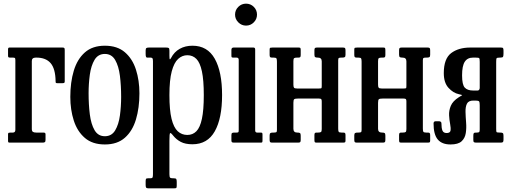

<svg xmlns="http://www.w3.org/2000/svg" viewBox="-20 -780 2798 1050"><path d="M49.5 -465H36Q29 -465 26.5 -466.8Q24 -468.5 24 -476V-510.5Q24 -520 31.5 -520H322Q330 -520 332 -517Q334 -514 334 -505.5V-335Q334 -328 330.5 -326.5Q327 -325 320 -325H294Q286.5 -325 285.2 -327.5Q284 -330 284 -337Q283 -404 257 -434.5Q231 -465 179 -465H176Q154 -465 154 -446.5V-75Q154 -63 159.8 -59Q165.5 -55 178 -55H215Q222 -55 225.5 -53.5Q229 -52 229 -45V-15Q229 -5.5 225.2 -2.8Q221.5 0 212.5 0H36.5Q29 0 26.5 -1.2Q24 -2.5 24 -10V-46Q24 -52.5 27.5 -53.8Q31 -55 37.5 -55H50.5Q64 -55 64 -70V-450Q64 -460 61.8 -462.5Q59.5 -465 49.5 -465Z M364.5 -250Q364.5 -330 383.5 -393.2Q402.5 -456.5 444 -493.2Q485.5 -530 553.5 -530Q621.5 -530 663 -494.2Q704.5 -458.5 723.5 -399.2Q742.5 -340 742.5 -270Q742.5 -190 723.5 -126.8Q704.5 -63.5 663 -26.8Q621.5 10 553.5 10Q485.5 10 444 -25.8Q402.5 -61.5 383.5 -120.8Q364.5 -180 364.5 -250ZM464.5 -270Q464.5 -208 471.2 -154.5Q478 -101 497.2 -68Q516.5 -35 553.5 -35Q590.5 -35 609.8 -67Q629 -99 635.8 -148.5Q642.5 -198 642.5 -250Q642.5 -312 635.8 -365.5Q629 -419 609.8 -452Q590.5 -485 553.5 -485Q516.5 -485 497.2 -453Q478 -421 471.2 -371.5Q464.5 -322 464.5 -270Z M776.5 -485V-504Q776.5 -515 781 -517.5Q785.5 -520 795 -520H888Q899.5 -520 903 -517.2Q906.5 -514.5 906.5 -503V-476Q906.5 -457.5 908.8 -456Q911 -454.5 915.5 -463Q932.5 -496 962.8 -513Q993 -530 1032.5 -530Q1114.5 -530 1154.5 -458.8Q1194.5 -387.5 1194.5 -260Q1194.5 -132.5 1154.5 -61.8Q1114.5 9 1032.5 9Q993.5 9 968.8 -4Q944 -17 926.5 -39Q914 -55 910.2 -52Q906.5 -49 906.5 -9V172Q906.5 187.5 910.2 191.2Q914 195 925 195H929Q940.5 195 943.5 198.5Q946.5 202 946.5 214V234.5Q946.5 245.5 944 247.8Q941.5 250 931 250H792Q782 250 779.2 245.8Q776.5 241.5 776.5 232V212Q776.5 202 778.5 198.5Q780.5 195 790 195H802Q812 195 814.2 190.5Q816.5 186 816.5 172V-446Q816.5 -459 812.8 -462Q809 -465 804 -465H784Q776.5 -465 776.5 -485ZM906.5 -260Q906.5 -178 918.2 -130.2Q930 -82.5 952 -62.2Q974 -42 1004.5 -42Q1034 -42 1054 -62.2Q1074 -82.5 1084.2 -130.2Q1094.5 -178 1094.5 -260Q1094.5 -342 1084.2 -389.8Q1074 -437.5 1054 -457.8Q1034 -478 1004.5 -478Q976.5 -478 954.2 -457.8Q932 -437.5 919.2 -389.8Q906.5 -342 906.5 -260Z M1265.5 -700Q1265.5 -725 1283.2 -742.5Q1301 -760 1325.5 -760Q1350.5 -760 1368 -742.5Q1385.5 -725 1385.5 -700Q1385.5 -675.5 1368 -657.8Q1350.5 -640 1325.5 -640Q1301 -640 1283.2 -657.8Q1265.5 -675.5 1265.5 -700ZM1273.5 -465H1256Q1248.5 -465 1247 -467.2Q1245.5 -469.5 1245.5 -477V-507Q1245.5 -520 1257.5 -520H1366Q1375.5 -520 1375.5 -509.5V-67Q1375.5 -55 1386 -55H1403.5Q1410.5 -55 1413 -53.5Q1415.5 -52 1415.5 -45V-12Q1415.5 -5 1414.2 -2.5Q1413 0 1406 0H1261Q1252.5 0 1249 -2Q1245.5 -4 1245.5 -12V-40Q1245.5 -50 1249.2 -52.5Q1253 -55 1262 -55H1274Q1282.5 -55 1284 -58Q1285.5 -61 1285.5 -69V-453Q1285.5 -465 1273.5 -465Z M1829.5 -77.5Q1829.5 -64.5 1832 -59.8Q1834.5 -55 1847.5 -55H1856.5Q1865 -55 1867.2 -51.8Q1869.5 -48.5 1869.5 -40V-11Q1869.5 -3 1866 -1.5Q1862.5 0 1854 0H1710.5Q1702.5 0 1701 -3.8Q1699.5 -7.5 1699.5 -15.5V-40.5Q1699.5 -49 1701.8 -52Q1704 -55 1712 -55H1719.5Q1731.5 -55 1735.5 -58.2Q1739.5 -61.5 1739.5 -74.5V-225.5Q1739.5 -234.5 1736.8 -237.8Q1734 -241 1724 -241H1609Q1594 -241 1589.2 -237.5Q1584.5 -234 1584.5 -218V-75.5Q1584.5 -55 1605.5 -55H1607Q1617 -55 1620.8 -52Q1624.5 -49 1624.5 -38V-15Q1624.5 -6 1621.8 -3Q1619 0 1610.5 0H1468.5Q1459.5 0 1457 -3.2Q1454.5 -6.5 1454.5 -16V-39Q1454.5 -49.5 1458.8 -52.2Q1463 -55 1472.5 -55H1477.5Q1487.5 -55 1491 -57.2Q1494.5 -59.5 1494.5 -69V-442.5Q1494.5 -455.5 1492 -460.2Q1489.5 -465 1476.5 -465H1467.5Q1459.5 -465 1457 -468.2Q1454.5 -471.5 1454.5 -480V-509Q1454.5 -517.5 1458.2 -518.8Q1462 -520 1470 -520H1613.5Q1621.5 -520 1623 -516.5Q1624.5 -513 1624.5 -504.5V-479.5Q1624.5 -471.5 1622.2 -468.2Q1620 -465 1612 -465H1604.5Q1592.5 -465 1588.5 -461.8Q1584.5 -458.5 1584.5 -445.5V-317.5Q1584.5 -305 1587.8 -300.5Q1591 -296 1604.5 -296H1724.5Q1736 -296 1737.8 -298Q1739.5 -300 1739.5 -311V-444.5Q1739.5 -465 1718.5 -465H1717Q1707 -465 1703.2 -468Q1699.5 -471 1699.5 -482V-505Q1699.5 -514 1702.2 -517Q1705 -520 1713.5 -520H1855.5Q1864.5 -520 1867 -516.8Q1869.5 -513.5 1869.5 -504V-481Q1869.5 -470.5 1865.5 -467.8Q1861.5 -465 1851.5 -465H1846.5Q1837 -465 1833.2 -462.8Q1829.5 -460.5 1829.5 -451Z M2292.5 -77.5Q2292.5 -64.5 2295 -59.8Q2297.5 -55 2310.5 -55H2319.5Q2328 -55 2330.2 -51.8Q2332.5 -48.5 2332.5 -40V-11Q2332.5 -3 2329 -1.5Q2325.5 0 2317 0H2173.5Q2165.5 0 2164 -3.8Q2162.5 -7.5 2162.5 -15.5V-40.5Q2162.5 -49 2164.8 -52Q2167 -55 2175 -55H2182.5Q2194.5 -55 2198.5 -58.2Q2202.5 -61.5 2202.5 -74.5V-225.5Q2202.5 -234.5 2199.8 -237.8Q2197 -241 2187 -241H2072Q2057 -241 2052.2 -237.5Q2047.5 -234 2047.5 -218V-75.5Q2047.5 -55 2068.5 -55H2070Q2080 -55 2083.8 -52Q2087.5 -49 2087.5 -38V-15Q2087.5 -6 2084.8 -3Q2082 0 2073.5 0H1931.5Q1922.5 0 1920 -3.2Q1917.5 -6.5 1917.5 -16V-39Q1917.5 -49.5 1921.8 -52.2Q1926 -55 1935.5 -55H1940.5Q1950.5 -55 1954 -57.2Q1957.5 -59.5 1957.5 -69V-442.5Q1957.5 -455.5 1955 -460.2Q1952.5 -465 1939.5 -465H1930.5Q1922.5 -465 1920 -468.2Q1917.5 -471.5 1917.5 -480V-509Q1917.5 -517.5 1921.2 -518.8Q1925 -520 1933 -520H2076.5Q2084.5 -520 2086 -516.5Q2087.5 -513 2087.5 -504.5V-479.5Q2087.5 -471.5 2085.2 -468.2Q2083 -465 2075 -465H2067.5Q2055.5 -465 2051.5 -461.8Q2047.5 -458.5 2047.5 -445.5V-317.5Q2047.5 -305 2050.8 -300.5Q2054 -296 2067.5 -296H2187.5Q2199 -296 2200.8 -298Q2202.5 -300 2202.5 -311V-444.5Q2202.5 -465 2181.5 -465H2180Q2170 -465 2166.2 -468Q2162.5 -471 2162.5 -482V-505Q2162.5 -514 2165.2 -517Q2168 -520 2176.5 -520H2318.5Q2327.5 -520 2330 -516.8Q2332.5 -513.5 2332.5 -504V-481Q2332.5 -470.5 2328.5 -467.8Q2324.5 -465 2314.5 -465H2309.5Q2300 -465 2296.2 -462.8Q2292.5 -460.5 2292.5 -451Z M2351 -105Q2351 -117 2363.5 -117H2378.5Q2394 -117 2394 -106Q2394 -80 2399.5 -66.2Q2405 -52.5 2422.5 -52.5Q2441.5 -52.5 2443.8 -65.8Q2446 -79 2441.8 -101Q2437.5 -123 2436 -149Q2434.5 -175 2445.2 -201Q2456 -227 2489.5 -248.5Q2503 -257 2506.8 -258.8Q2510.5 -260.5 2489 -265Q2458.5 -271.5 2432.8 -299.5Q2407 -327.5 2407 -380Q2407 -459 2447.2 -489.5Q2487.5 -520 2552 -520H2719.5Q2729 -520 2731.2 -516.5Q2733.5 -513 2733.5 -503V-487.5Q2733.5 -474 2731 -469.5Q2728.5 -465 2715.5 -465H2713Q2697.5 -465 2695.5 -461Q2693.5 -457 2693.5 -441V-76.5Q2693.5 -61.5 2695.2 -58.2Q2697 -55 2712.5 -55H2715.5Q2726 -55 2729.8 -52Q2733.5 -49 2733.5 -37.5V-16Q2733.5 -6.5 2730.5 -3.2Q2727.5 0 2718 0H2585Q2575.5 0 2572 -2.5Q2568.5 -5 2568.5 -14.5V-37Q2568.5 -48 2571 -51.5Q2573.5 -55 2584 -55H2588.5Q2597 -55 2600.2 -57.8Q2603.5 -60.5 2603.5 -72V-204Q2603.5 -220.5 2600.2 -225.2Q2597 -230 2580.5 -230H2568.5Q2542 -230 2533.5 -212.8Q2525 -195.5 2525.8 -168Q2526.5 -140.5 2529 -110Q2531.5 -79.5 2527.2 -52Q2523 -24.5 2504.2 -7.2Q2485.5 10 2443.5 10Q2397 10 2374 -17.2Q2351 -44.5 2351 -105ZM2592.5 -285Q2598 -285 2600.8 -289.8Q2603.5 -294.5 2603.5 -299V-441.5Q2603.5 -459 2600.5 -462Q2597.5 -465 2580 -465H2567Q2536.5 -465 2521.8 -442.5Q2507 -420 2507 -368Q2507 -316.5 2521.8 -300.8Q2536.5 -285 2567 -285Z"/></svg>

Font: Besley* Condensed
Style: Regular
Weight: 400
Width: 3
Designer: Owen Earl
Foundry: indestructible type*
Version: Version 3.000; ttfautohint (v1.8.3)